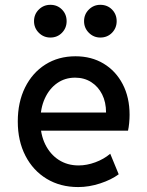

<svg xmlns="http://www.w3.org/2000/svg" viewBox="-20 -757 602 785"><path d="M299.8 7.8Q226.6 7.8 170.9 -25.9Q115.2 -59.6 84 -120.1Q52.7 -180.7 52.7 -260.3Q52.7 -339.4 82.5 -399.4Q112.3 -459.5 165.5 -493.2Q218.8 -526.9 288.6 -526.9Q354 -526.9 403.8 -496.8Q453.6 -466.8 481.7 -412.8Q509.8 -358.9 509.8 -287.6Q509.8 -272 508.1 -253.7Q506.3 -235.4 503.4 -222.7H130.4V-296.9H413.6Q413.6 -339.4 397.5 -371.3Q381.3 -403.3 352.8 -421.4Q324.2 -439.5 287.1 -439.5Q245.6 -439.5 213.6 -417Q181.6 -394.5 163.3 -354.5Q145 -314.5 145 -261.2Q145 -207.5 165 -166.7Q185.1 -126 220.2 -103.3Q255.4 -80.6 301.3 -80.6Q335 -80.6 369.9 -93.5Q404.8 -106.4 430.7 -128.4L465.3 -44.4Q435.1 -22 389.6 -7.1Q344.2 7.8 299.8 7.8ZM390.1 -603.5Q362.8 -603.5 343.3 -623Q323.7 -642.6 323.7 -670.4Q323.7 -698.7 343.3 -718Q362.8 -737.3 390.1 -737.3Q418.9 -737.3 438 -718Q457 -698.7 457 -670.4Q457 -642.6 438 -623Q418.9 -603.5 390.1 -603.5ZM186 -603.5Q158.2 -603.5 138.7 -623Q119.1 -642.6 119.1 -670.4Q119.1 -698.7 138.7 -718Q158.2 -737.3 186 -737.3Q214.4 -737.3 233.4 -718Q252.4 -698.7 252.4 -670.4Q252.4 -642.6 233.4 -623Q214.4 -603.5 186 -603.5Z"/></svg>

Font: Reddit Mono Medium
Style: Regular
Weight: 500
Monospace: yes
Designer: Stephen Hutchings
Foundry: Reddit
Version: Version 1.014